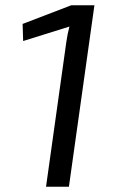

<svg xmlns="http://www.w3.org/2000/svg" viewBox="-20 -710 435 730"><path d="M339 -690 242 0H155L232 -549Q234 -564 237 -579Q240 -594 244 -609L68 -554L66 -619L251 -690Z"/></svg>

Font: Exo 2
Style: Italic
Weight: 400
Italic angle: -8°
Designer: Natanael Gama
Foundry: Natanael Gama
Version: Version 2.010